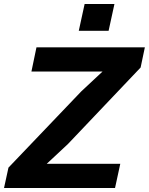

<svg xmlns="http://www.w3.org/2000/svg" viewBox="-31 -933 739 953"><path d="M11 -101 372 -479 478 -578H125L150 -698H688L667 -598L307 -219L201 -120H566L540 0H-11ZM389 -913H537L508 -780H360Z"/></svg>

Font: Azeret Mono SemiBold
Style: Italic
Weight: 600
Italic angle: -12°
Designer: Martin Vácha
Foundry: Displaay
Version: Version 1.000; Glyphs 3.0.3, build 3074